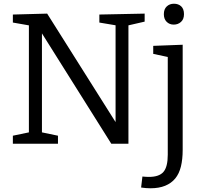

<svg xmlns="http://www.w3.org/2000/svg" viewBox="-20 -771 1089 1030"><path d="M513 -693 756 -698V-655L656 -632L669 -651V0H577L193 -611L205 -612V-46L190 -64L291 -43V0H49V-43L150 -64L135 -46V-651L146 -633L49 -650V-693L233 -698L612 -97L600 -96V-651L614 -633L513 -650ZM787 239Q775 239 763 238Q751 237 737 235L744 176Q754 177 763 177.5Q772 178 779 178Q834 178 857 151Q880 124 880 59V-476L891 -463L802 -482V-525L960 -531V33Q960 84 950.5 122.5Q941 161 920 186.5Q899 212 866 225.5Q833 239 787 239ZM912 -639Q889 -639 874 -654Q859 -669 859 -695Q859 -722 874.5 -736.5Q890 -751 913 -751Q937 -751 952 -737Q967 -723 967 -695Q967 -668 951 -653.5Q935 -639 912 -639Z"/></svg>

Font: Pack4
Style: Regular
Weight: 400
Version: Version 2.002